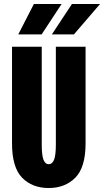

<svg xmlns="http://www.w3.org/2000/svg" viewBox="-20 -935 524 966"><path d="M225 11Q142 11 91.2 -41Q40.5 -93 40.5 -213.5V-700H190V-207.5Q190 -155 198.5 -132Q207 -109 225 -109Q243.5 -109 252.2 -132Q261 -155 261 -207.5V-700H410.5V-213.5Q410.5 -93 359 -41Q307.5 11 225 11ZM241 -762 342 -915H483.5L352 -762ZM72 -762 150.5 -915H290L189.5 -762Z"/></svg>

Font: Trispace Condensed
Style: Bold
Weight: 700
Width: 3
Designer: Tyler Finck
Foundry: Etcetera Type Company
Version: Version 1.210; ttfautohint (v1.8.3)